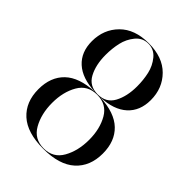

<svg xmlns="http://www.w3.org/2000/svg" viewBox="-220 -870 990 990"><g transform="rotate(45 275.0 -375.0)"><path d="M40 -190Q40 -279 93 -330Q146 -381 254 -386Q160 -390 110 -435.5Q60 -481 60 -560Q60 -646 116.5 -703Q173 -760 275 -760Q377 -760 433.5 -703Q490 -646 490 -560Q490 -481 440 -435.5Q390 -390 296 -386Q404 -381 457 -330Q510 -279 510 -190Q510 -97 451 -43.5Q392 10 275 10Q158 10 99 -43.5Q40 -97 40 -190ZM160 -560Q160 -487 187 -437Q214 -387 275 -387Q336 -387 363 -437Q390 -487 390 -560Q390 -607 380.5 -649Q371 -691 344 -724Q317 -757 275 -757Q233 -757 206 -724Q179 -691 169.5 -649Q160 -607 160 -560ZM173 -327Q140 -270 140 -190Q140 -110 173 -51.5Q206 7 275 7Q344 7 377 -51.5Q410 -110 410 -190Q410 -270 377 -327Q344 -384 275 -384Q206 -384 173 -327Z"/></g></svg>

Font: Bodoni* 72
Style: Regular
Weight: 400
Version: Version 1.003